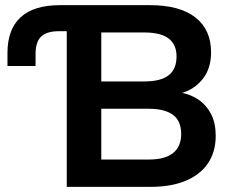

<svg xmlns="http://www.w3.org/2000/svg" viewBox="-20 -725 923 745"><path d="M239 0V-604H210Q161 -604 139.5 -583Q118 -562 118 -516V-469H9V-520Q9 -611 60 -658Q111 -705 213 -705H562Q677 -705 738 -657.5Q799 -610 799 -522Q799 -459 766.5 -418.5Q734 -378 685 -364V-365Q722 -358 752 -337Q782 -316 799.5 -281.5Q817 -247 817 -198Q817 -136 787 -91.5Q757 -47 700.5 -23.5Q644 0 565 0ZM373 -106H557Q621 -106 652 -131.5Q683 -157 683 -205Q683 -256 651 -279.5Q619 -303 557 -303H373ZM373 -409H540Q604 -409 634.5 -433Q665 -457 665 -506Q665 -552 634.5 -575.5Q604 -599 540 -599H373Z"/></svg>

Font: Nunito Sans 8pt
Style: Bold
Weight: 700
Version: Version 3.101;gftools[0.9.27]